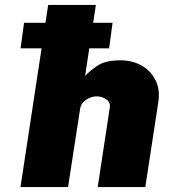

<svg xmlns="http://www.w3.org/2000/svg" viewBox="-20 -763 698 783"><path d="M64 -566 78 -670H439L425 -566ZM63.5 0 176.5 -743H371L327 -453Q347.5 -475.5 379.2 -496.2Q411 -517 471.5 -517Q519.5 -517 557.2 -495.8Q595 -474.5 614.2 -436Q633.5 -397.5 625.5 -346L572.5 0H378.5L427.5 -323Q431.5 -345 414 -357.5Q396.5 -370 374.5 -370Q360 -370 345.2 -363.8Q330.5 -357.5 319.8 -346.5Q309 -335.5 307 -321L257.5 0Z"/></svg>

Font: Public Sans Thin Black
Style: Italic
Weight: 900
Italic angle: -8°
Version: Version 2.001